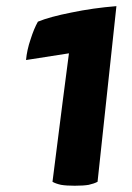

<svg xmlns="http://www.w3.org/2000/svg" viewBox="-20 -592 423 616"><path d="M148.4 -8.8Q158.2 -2.9 175.8 1Q192.4 3.9 219.7 3.9Q248 3.9 264.6 1Q282.2 -2.9 293 -8.8Q313.5 -196.3 353.5 -572.3Q279.3 -566.4 209 -551.8Q139.6 -538.1 101.6 -522.5Q88.9 -500 78.1 -465.8Q66.4 -431.6 63.5 -399.4Q109.4 -406.2 201.2 -420.9Q187.5 -318.4 148.4 -8.8Z"/></svg>

Font: cl
Style: Bold Italic
Weight: 400
Designer: Mitja Miklavcic
Version: Version 7.504; 2011; Build 1022